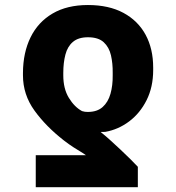

<svg xmlns="http://www.w3.org/2000/svg" viewBox="-20 -573 710 776"><path d="M537.1 183.6H124.5V54.2H327.1Q318.8 47.9 306.4 40.5Q293.9 33.2 276.9 22.2Q259.8 11.2 238.8 -4.9Q166 -61.5 119.4 -126Q72.8 -190.4 72.8 -268.6V-278.3Q73.2 -360.4 103.5 -422.1Q133.8 -483.9 192.4 -518.3Q251 -552.7 335.4 -552.7Q419.9 -552.7 478.8 -521Q537.6 -489.3 568.4 -432.6Q599.1 -376 599.1 -299.8V-290Q599.1 -221.2 572.5 -168.2Q545.9 -115.2 502 -82.3Q458 -49.3 405.3 -40Q403.3 -40 397.7 -39.8Q392.1 -39.6 386.7 -39.6Q402.3 -27.3 423.6 -8.3Q444.8 10.7 466.8 31.5Q488.8 52.2 507.6 70.8Q526.4 89.4 537.1 101.1ZM435.5 -268.6V-278.3Q436 -316.4 428.5 -349.4Q420.9 -382.3 399.2 -402.3Q377.4 -422.4 335.4 -422.4Q296.9 -422.4 274.9 -403.8Q252.9 -385.3 244.4 -352.5Q235.8 -319.8 235.8 -278.3V-268.6Q235.8 -214.4 258.3 -177.5Q280.8 -140.6 311.5 -124Q317.4 -122.1 323 -121.3Q328.6 -120.6 335 -120.6Q372.6 -120.6 394.8 -140.4Q417 -160.2 426.5 -193.8Q436 -227.5 435.5 -268.6Z"/></svg>

Font: Inter 28pt ExtraBold
Style: Regular
Weight: 800
Designer: Rasmus Andersson
Foundry: rsms
Version: Version 4.001;git-66647c0bb